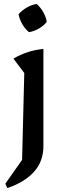

<svg xmlns="http://www.w3.org/2000/svg" viewBox="-20 -752 318 973"><path d="M17 201 7 179 92 58 103 -382 48 -455Q82 -475 120 -487.5Q158 -500 200 -504V-12Q200 66 152 119Q104 172 17 201ZM166 -732Q186 -714 199.5 -690Q213 -666 217 -641Q201 -621 176.5 -607Q152 -593 127 -589Q107 -605 93 -629.5Q79 -654 74 -680Q92 -700 116 -714Q140 -728 166 -732Z"/></svg>

Font: Piazzolla Thin SemiBold
Style: Regular
Weight: 600
Version: Version 2.005